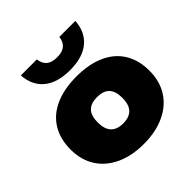

<svg xmlns="http://www.w3.org/2000/svg" viewBox="-207 -967 1146 1146"><g transform="rotate(-45 366.0 -393.5)"><path d="M33 -275Q33 -363.5 72 -427.5Q111 -491.5 186 -525.2Q261 -559 366 -559Q471 -559 546 -525.2Q621 -491.5 660 -427.5Q699 -363.5 699 -275Q699 -187 657.8 -122.5Q616.5 -58 541.2 -23.5Q466 11 366 11Q266 11 190.8 -23.5Q115.5 -58 74.2 -122.5Q33 -187 33 -275ZM470 -275Q470 -332 444 -358.5Q418 -385 366 -385Q314 -385 288 -358.5Q262 -332 262 -275Q262 -218 288.2 -190.5Q314.5 -163 366 -163Q417.5 -163 443.8 -190.5Q470 -218 470 -275ZM136 -798H271Q275.5 -760 298.5 -740.5Q321.5 -721 366 -721Q410.5 -721 433.5 -740.5Q456.5 -760 461 -798H596Q590.5 -710 531.8 -661Q473 -612 366 -612Q259 -612 200.2 -661Q141.5 -710 136 -798Z"/></g></svg>

Font: Encode Sans Expanded Black
Style: Regular
Weight: 900
Width: 7
Designer: Multiple Designers
Foundry: Impallari Type
Version: Version 2.000